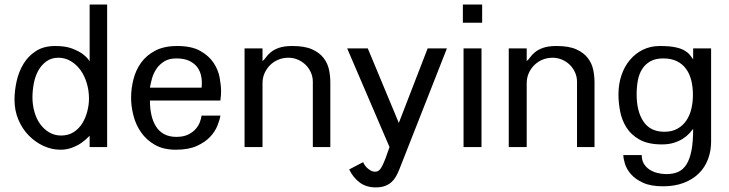

<svg xmlns="http://www.w3.org/2000/svg" viewBox="-20 -648 3214 846"><path d="M375 0V-49.8Q358.4 -32.2 338.9 -18.6Q322.3 -6.8 298.3 2.4Q274.4 11.7 246.1 11.7Q208 11.7 171.9 -4.9Q135.7 -21.5 106.9 -50.8Q78.1 -80.1 61 -120.6Q43.9 -161.1 43.9 -209Q43.9 -248 53.2 -290Q62.5 -332 83.5 -366.7Q104.5 -401.4 138.7 -423.3Q172.9 -445.3 223.6 -445.3Q267.6 -445.3 296.4 -434.6Q325.2 -423.8 342.8 -411.1Q363.3 -396.5 375 -377.9V-627.9H452.1V0ZM372.1 -213.9Q372.1 -249 362.3 -281.7Q352.5 -314.5 334.5 -339.4Q316.4 -364.3 291.5 -378.9Q266.6 -393.6 237.3 -393.6Q206.1 -393.6 184.1 -377.4Q162.1 -361.3 148.4 -336.4Q134.8 -311.5 128.9 -280.3Q123 -249 123 -219.7Q123 -185.5 131.8 -154.8Q140.6 -124 157.2 -101.1Q173.8 -78.1 197.3 -64.5Q220.7 -50.8 249 -50.8Q281.2 -50.8 304.7 -65.9Q328.1 -81.1 342.8 -105Q357.4 -128.9 364.7 -157.7Q372.1 -186.5 372.1 -213.9Z M954.1 -246.1Q954.1 -236.3 953.6 -228.5Q953.1 -220.7 952.1 -215.8Q951.2 -210 951.2 -205.1H640.6Q640.6 -170.9 647 -142.1Q653.3 -113.3 667 -91.3Q680.7 -69.3 703.1 -57.1Q725.6 -44.9 756.8 -44.9Q787.1 -44.9 807.1 -54.2Q827.1 -63.5 840.3 -77.6Q853.5 -91.8 859.9 -107.9Q866.2 -124 868.2 -138.7H951.2Q948.2 -120.1 938 -94.2Q927.7 -68.4 905.8 -44.9Q883.8 -21.5 847.2 -4.9Q810.5 11.7 754.9 11.7Q700.2 11.7 662.6 -9.8Q625 -31.2 601.6 -64.9Q578.1 -98.6 567.9 -139.2Q557.6 -179.7 557.6 -216.8Q557.6 -257.8 567.9 -298.3Q578.1 -338.9 601.6 -371.6Q625 -404.3 664.1 -424.8Q703.1 -445.3 760.7 -445.3Q824.2 -445.3 862.3 -423.8Q900.4 -402.3 920.9 -371.6Q941.4 -340.8 947.8 -306.2Q954.1 -271.5 954.1 -246.1ZM868.2 -261.7Q871.1 -285.2 867.2 -308.6Q863.3 -332 850.6 -350.1Q837.9 -368.2 814.9 -379.4Q792 -390.6 756.8 -390.6Q724.6 -390.6 703.6 -377.4Q682.6 -364.3 669.4 -344.7Q656.2 -325.2 649.9 -302.7Q643.6 -280.3 640.6 -261.7Z M1358.4 0V-288.1Q1358.4 -309.6 1349.6 -329.1Q1340.8 -348.6 1326.2 -362.8Q1311.5 -377 1292 -385.3Q1272.5 -393.6 1251 -393.6Q1227.5 -393.6 1207 -385.3Q1186.5 -377 1170.9 -361.8Q1155.3 -346.7 1146 -326.2Q1136.7 -305.7 1136.7 -281.2V0H1057.6V-434.6H1136.7V-378.9Q1144.5 -384.8 1152.3 -396Q1160.2 -407.2 1173.8 -418.5Q1187.5 -429.7 1210 -437.5Q1232.4 -445.3 1268.6 -445.3Q1322.3 -445.3 1355 -430.7Q1387.7 -416 1405.8 -392.6Q1423.8 -369.1 1429.7 -340.8Q1435.5 -312.5 1435.5 -285.2V0Z M1740.2 96.7Q1733.4 114.3 1725.1 128.9Q1716.8 143.6 1705.1 154.3Q1693.4 165 1676.3 171.4Q1659.2 177.7 1635.7 177.7Q1593.8 177.7 1564.9 156.2Q1536.1 134.8 1518.6 98.6L1580.1 66.4Q1583 74.2 1588.9 82Q1594.7 89.8 1602.1 95.7Q1609.4 101.6 1617.7 105.5Q1626 109.4 1634.8 108.4Q1648.4 108.4 1658.2 93.3Q1668 78.1 1678.7 49.8L1696.3 0L1509.8 -434.6H1600.6L1737.3 -106.4L1864.3 -434.6H1949.2Z M2019.5 -547.9V-627.9H2104.5V-547.9ZM2022.5 0V-434.6H2101.6V0Z M2522.5 0V-288.1Q2522.5 -309.6 2513.7 -329.1Q2504.9 -348.6 2490.2 -362.8Q2475.6 -377 2456.1 -385.3Q2436.5 -393.6 2415 -393.6Q2391.6 -393.6 2371.1 -385.3Q2350.6 -377 2335 -361.8Q2319.3 -346.7 2310.1 -326.2Q2300.8 -305.7 2300.8 -281.2V0H2221.7V-434.6H2300.8V-378.9Q2308.6 -384.8 2316.4 -396Q2324.2 -407.2 2337.9 -418.5Q2351.6 -429.7 2374 -437.5Q2396.5 -445.3 2432.6 -445.3Q2486.3 -445.3 2519 -430.7Q2551.8 -416 2569.8 -392.6Q2587.9 -369.1 2593.8 -340.8Q2599.6 -312.5 2599.6 -285.2V0Z M3113.3 -24.4Q3113.3 17.6 3099.6 53.7Q3085.9 89.8 3059.1 116.2Q3032.2 142.6 2992.7 157.7Q2953.1 172.9 2901.4 172.9Q2847.7 172.9 2813.5 157.2Q2779.3 141.6 2760.3 119.6Q2741.2 97.7 2733.9 74.2Q2726.6 50.8 2726.6 35.2H2807.6Q2807.6 57.6 2816.9 73.2Q2826.2 88.9 2841.8 99.1Q2857.4 109.4 2877 114.3Q2896.5 119.1 2916 119.1Q2946.3 119.1 2968.3 109.4Q2990.2 99.6 3004.9 76.2Q3019.5 52.7 3026.9 14.6Q3034.2 -23.4 3034.2 -80.1Q3027.3 -71.3 3016.6 -59.6Q3005.9 -47.9 2989.3 -37.1Q2972.7 -26.4 2949.7 -19Q2926.8 -11.7 2896.5 -11.7Q2835.9 -11.7 2798.3 -32.7Q2760.7 -53.7 2740.2 -86.4Q2719.7 -119.1 2712.4 -157.7Q2705.1 -196.3 2705.1 -231.4Q2705.1 -277.3 2718.3 -316.4Q2731.4 -355.5 2755.9 -384.3Q2780.3 -413.1 2813.5 -429.2Q2846.7 -445.3 2887.7 -445.3Q2929.7 -445.3 2955.1 -439.9Q2980.5 -434.6 2995.6 -425.8Q3010.7 -417 3019 -406.7Q3027.3 -396.5 3034.2 -386.7V-434.6H3113.3ZM3033.2 -229.5Q3033.2 -264.6 3025.9 -293.9Q3018.6 -323.2 3002.9 -344.7Q2987.3 -366.2 2962.4 -378.4Q2937.5 -390.6 2902.3 -390.6Q2868.2 -390.6 2845.7 -377.9Q2823.2 -365.2 2809.6 -343.8Q2795.9 -322.3 2790.5 -293.5Q2785.2 -264.6 2785.2 -231.4Q2785.2 -157.2 2815.4 -112.3Q2845.7 -67.4 2907.2 -67.4Q2941.4 -67.4 2965.3 -81.1Q2989.3 -94.7 3004.4 -117.2Q3019.5 -139.6 3026.4 -168.9Q3033.2 -198.2 3033.2 -229.5Z"/></svg>

Font: Padauk GrcRegTest
Style: Regular
Weight: 500
Designer: Debbi Hosken
Foundry: SIL
Version: Version 2.0